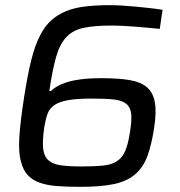

<svg xmlns="http://www.w3.org/2000/svg" viewBox="-20 -716 698 744"><path d="M291 8Q240 8 200.5 5Q161 2 132.5 -8.5Q104 -19 86.5 -38.5Q69 -58 61 -91Q51 -126 55 -186Q59 -246 73 -337Q86 -421 100.5 -480.5Q115 -540 136 -580Q154 -615 178.5 -637Q203 -659 235.5 -672.5Q268 -686 310.5 -691Q353 -696 407 -696Q427 -696 452 -694.5Q477 -693 504 -690.5Q531 -688 558 -685Q585 -682 610 -678L599 -604Q551 -609 500 -613Q449 -617 414 -617Q345 -617 303.5 -608Q262 -599 236.5 -571.5Q211 -544 197 -494Q183 -444 171 -363H177Q186 -372 200 -380.5Q214 -389 236.5 -396.5Q259 -404 292.5 -408.5Q326 -413 374 -413Q437 -413 480.5 -406Q524 -399 548.5 -378.5Q573 -358 580 -320Q587 -282 577 -219Q567 -153 550.5 -109.5Q534 -66 502.5 -39.5Q471 -13 420.5 -2.5Q370 8 291 8ZM296 -71Q347 -71 380 -74.5Q413 -78 433.5 -91.5Q454 -105 465 -130.5Q476 -156 483 -200Q491 -247 488.5 -273.5Q486 -300 469.5 -313.5Q453 -327 421 -330.5Q389 -334 336 -334Q279 -334 244.5 -328Q210 -322 191 -309Q172 -296 164.5 -275.5Q157 -255 152 -226Q144 -173 147 -142Q150 -111 167 -95.5Q184 -80 215.5 -75.5Q247 -71 296 -71Z"/></svg>

Font: Azeri Sans
Style: Italic
Weight: 400
Designer: Hector Gatti & Omnibus-Type (original fonts) / Cristiano Sobral (main changes and remastering)
Foundry: Omnibus-Type
Version: Version 0.07;August 21, 2020;FontCreator 13.0.0.2681 64-bit;